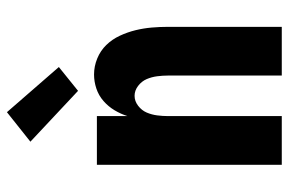

<svg xmlns="http://www.w3.org/2000/svg" viewBox="-156 -656 813 540"><g transform="rotate(-90 250.0 -386.5)"><path d="M56 0V-520H193V-434Q199 -453 209.5 -470.5Q220 -488 235.5 -501.5Q251 -515 270.5 -521.5Q290 -528 310 -528Q333 -528 355 -519Q377 -510 393 -493.5Q409 -477 419 -455.5Q429 -434 434.5 -411.5Q440 -389 442 -366Q444 -343 444 -320V0H307V-320Q307 -335 305 -350.5Q303 -366 297 -380Q291 -394 278 -404Q265 -414 250 -414Q235 -414 222 -404Q209 -394 203 -380Q197 -366 195 -350.5Q193 -335 193 -320V0ZM264 -573 121 -707 204 -773 331 -627Z"/></g></svg>

Font: Iosevka Term Curly Heavy
Style: Regular
Weight: 900
Designer: Belleve Invis
Foundry: Belleve Invis
Version: Version 32.3.0